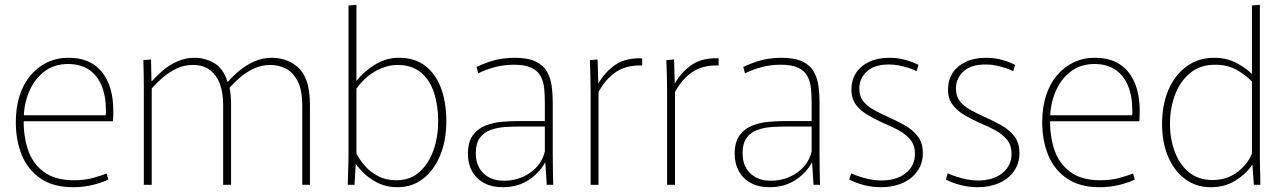

<svg xmlns="http://www.w3.org/2000/svg" viewBox="-20 -771 5357 801"><path d="M285 10Q202 10 149 -26.5Q96 -63 71 -124Q46 -185 46 -261Q46 -322 61.5 -371Q77 -420 106.5 -455.5Q136 -491 176.5 -510.5Q217 -530 266 -530Q317 -530 354 -511.5Q391 -493 414.5 -458Q438 -423 447 -374.5Q456 -326 451 -265H67L79 -275Q77 -207 96 -148.5Q115 -90 162 -54.5Q209 -19 288 -19Q335 -19 371 -29.5Q407 -40 425 -47L432 -22Q411 -11 371 -0.5Q331 10 285 10ZM68 -290H421Q422 -295 422 -300.5Q422 -306 422 -308Q422 -371 403.5 -414.5Q385 -458 350 -481Q315 -504 264 -504Q205 -504 163.5 -471.5Q122 -439 100.5 -386.5Q79 -334 79 -274Z M580 -406Q580 -437 579.5 -464Q579 -491 578 -520L610 -523L612 -433H614Q634 -455 660 -477.5Q686 -500 720 -515Q754 -530 793 -530Q834 -530 872.5 -508.5Q911 -487 929 -430H931Q951 -453 978.5 -476Q1006 -499 1040.5 -514.5Q1075 -530 1115 -530Q1140 -530 1167 -522Q1194 -514 1219 -494Q1244 -474 1258.5 -435Q1273 -396 1273 -332V0H1241V-327Q1241 -397 1221 -434Q1201 -471 1171 -485.5Q1141 -500 1108 -500Q1070 -500 1037 -484Q1004 -468 978 -445Q952 -422 934 -401L936 -414Q940 -396 942 -377Q944 -358 944 -336V0H911V-334Q911 -382 898 -419Q885 -456 857 -478Q829 -500 785 -500Q748 -500 716.5 -485Q685 -470 658.5 -447Q632 -424 613 -402V0H580Z M1638 10Q1595 10 1561.5 -5.5Q1528 -21 1503.5 -43.5Q1479 -66 1465 -86H1464L1459 0H1431Q1431 -13 1431.5 -28Q1432 -43 1432.5 -59Q1433 -75 1433.5 -91.5Q1434 -108 1434 -125V-748L1467 -751V-434H1468Q1496 -471 1543 -500.5Q1590 -530 1645 -530Q1709 -530 1752.5 -497.5Q1796 -465 1819 -405.5Q1842 -346 1842 -266Q1842 -184 1816 -122Q1790 -60 1744.5 -25Q1699 10 1638 10ZM1633 -19Q1692 -19 1730.5 -54Q1769 -89 1788.5 -144.5Q1808 -200 1808 -265Q1808 -331 1790.5 -384.5Q1773 -438 1735.5 -469Q1698 -500 1639 -500Q1604 -500 1570.5 -486Q1537 -472 1510.5 -449Q1484 -426 1467 -401V-131Q1479 -106 1501.5 -80Q1524 -54 1557 -36.5Q1590 -19 1633 -19Z M2077 10Q2032 10 1999.5 -7.5Q1967 -25 1949.5 -56.5Q1932 -88 1932 -129Q1932 -179 1953 -207Q1974 -235 2006.5 -247.5Q2039 -260 2075.5 -263Q2112 -266 2143 -266H2253V-344Q2253 -376 2250 -404Q2247 -432 2235 -454Q2223 -476 2196.5 -488.5Q2170 -501 2123 -501Q2084 -501 2046.5 -491.5Q2009 -482 1975 -465L1968 -492Q1996 -505 2023.5 -514Q2051 -523 2077.5 -526.5Q2104 -530 2126 -530Q2182 -530 2214.5 -514.5Q2247 -499 2262 -472Q2277 -445 2281.5 -412.5Q2286 -380 2286 -346V-133Q2286 -105 2286.5 -68Q2287 -31 2288 0H2261L2255 -93H2254Q2231 -50 2185.5 -20Q2140 10 2077 10ZM2082 -17Q2144 -17 2192 -50.5Q2240 -84 2253 -139V-243H2143Q2117 -243 2086 -241Q2055 -239 2027 -229Q1999 -219 1982 -196Q1965 -173 1965 -131Q1965 -79 1997 -48Q2029 -17 2082 -17Z M2444 0V-388Q2444 -428 2443 -459Q2442 -490 2441 -520L2473 -523L2476 -424H2477Q2504 -471 2547 -500.5Q2590 -530 2659 -528V-498Q2593 -500 2549.5 -470.5Q2506 -441 2477 -387V0Z M2763 0V-388Q2763 -428 2762 -459Q2761 -490 2760 -520L2792 -523L2795 -424H2796Q2823 -471 2866 -500.5Q2909 -530 2978 -528V-498Q2912 -500 2868.5 -470.5Q2825 -441 2796 -387V0Z M3190 10Q3145 10 3112.5 -7.5Q3080 -25 3062.5 -56.5Q3045 -88 3045 -129Q3045 -179 3066 -207Q3087 -235 3119.5 -247.5Q3152 -260 3188.5 -263Q3225 -266 3256 -266H3366V-344Q3366 -376 3363 -404Q3360 -432 3348 -454Q3336 -476 3309.5 -488.5Q3283 -501 3236 -501Q3197 -501 3159.5 -491.5Q3122 -482 3088 -465L3081 -492Q3109 -505 3136.5 -514Q3164 -523 3190.5 -526.5Q3217 -530 3239 -530Q3295 -530 3327.5 -514.5Q3360 -499 3375 -472Q3390 -445 3394.5 -412.5Q3399 -380 3399 -346V-133Q3399 -105 3399.5 -68Q3400 -31 3401 0H3374L3368 -93H3367Q3344 -50 3298.5 -20Q3253 10 3190 10ZM3195 -17Q3257 -17 3305 -50.5Q3353 -84 3366 -139V-243H3256Q3230 -243 3199 -241Q3168 -239 3140 -229Q3112 -219 3095 -196Q3078 -173 3078 -131Q3078 -79 3110 -48Q3142 -17 3195 -17Z M3655 10Q3620 10 3586 1.5Q3552 -7 3523 -22L3531 -48Q3548 -40 3568.5 -33.5Q3589 -27 3611 -22.5Q3633 -18 3656 -18Q3721 -18 3759 -49Q3797 -80 3797 -129Q3797 -166 3777.5 -189Q3758 -212 3727.5 -228.5Q3697 -245 3662 -259Q3630 -274 3600.5 -291Q3571 -308 3551.5 -333.5Q3532 -359 3532 -397Q3532 -436 3550.5 -465.5Q3569 -495 3605 -512.5Q3641 -530 3691 -530Q3724 -530 3756 -521.5Q3788 -513 3812 -500L3804 -474Q3791 -481 3772.5 -487Q3754 -493 3733 -497.5Q3712 -502 3689 -502Q3627 -502 3596 -472.5Q3565 -443 3565 -402Q3565 -369 3582 -348Q3599 -327 3626.5 -312Q3654 -297 3685 -283Q3719 -268 3752.5 -249.5Q3786 -231 3808 -203.5Q3830 -176 3830 -132Q3830 -90 3807.5 -57.5Q3785 -25 3745.5 -7.5Q3706 10 3655 10Z M4058 10Q4023 10 3989 1.5Q3955 -7 3926 -22L3934 -48Q3951 -40 3971.5 -33.5Q3992 -27 4014 -22.5Q4036 -18 4059 -18Q4124 -18 4162 -49Q4200 -80 4200 -129Q4200 -166 4180.5 -189Q4161 -212 4130.5 -228.5Q4100 -245 4065 -259Q4033 -274 4003.5 -291Q3974 -308 3954.5 -333.5Q3935 -359 3935 -397Q3935 -436 3953.5 -465.5Q3972 -495 4008 -512.5Q4044 -530 4094 -530Q4127 -530 4159 -521.5Q4191 -513 4215 -500L4207 -474Q4194 -481 4175.5 -487Q4157 -493 4136 -497.5Q4115 -502 4092 -502Q4030 -502 3999 -472.5Q3968 -443 3968 -402Q3968 -369 3985 -348Q4002 -327 4029.5 -312Q4057 -297 4088 -283Q4122 -268 4155.5 -249.5Q4189 -231 4211 -203.5Q4233 -176 4233 -132Q4233 -90 4210.5 -57.5Q4188 -25 4148.5 -7.5Q4109 10 4058 10Z M4567 10Q4484 10 4431 -26.5Q4378 -63 4353 -124Q4328 -185 4328 -261Q4328 -322 4343.5 -371Q4359 -420 4388.5 -455.5Q4418 -491 4458.5 -510.5Q4499 -530 4548 -530Q4599 -530 4636 -511.5Q4673 -493 4696.5 -458Q4720 -423 4729 -374.5Q4738 -326 4733 -265H4349L4361 -275Q4359 -207 4378 -148.5Q4397 -90 4444 -54.5Q4491 -19 4570 -19Q4617 -19 4653 -29.5Q4689 -40 4707 -47L4714 -22Q4693 -11 4653 -0.5Q4613 10 4567 10ZM4350 -290H4703Q4704 -295 4704 -300.5Q4704 -306 4704 -308Q4704 -371 4685.5 -414.5Q4667 -458 4632 -481Q4597 -504 4546 -504Q4487 -504 4445.5 -471.5Q4404 -439 4382.5 -386.5Q4361 -334 4361 -274Z M5031 10Q4971 10 4925.5 -23Q4880 -56 4854 -115.5Q4828 -175 4828 -254Q4828 -335 4855 -397Q4882 -459 4931 -494.5Q4980 -530 5045 -530Q5096 -530 5136 -509.5Q5176 -489 5201 -464H5203V-748L5236 -751V-112Q5236 -94 5236.5 -75Q5237 -56 5237.5 -37.5Q5238 -19 5238 0H5211L5205 -82H5203Q5178 -45 5134 -17.5Q5090 10 5031 10ZM5038 -20Q5099 -20 5142 -53Q5185 -86 5203 -130V-431Q5176 -459 5138 -480Q5100 -501 5050 -501Q4986 -501 4944 -465.5Q4902 -430 4881.5 -374Q4861 -318 4861 -254Q4861 -192 4881 -138Q4901 -84 4940.5 -52Q4980 -20 5038 -20Z"/></svg>

Font: Murecho Thin ExtraLight
Style: Regular
Weight: 250
Version: Version 1.010